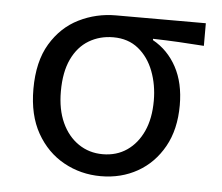

<svg xmlns="http://www.w3.org/2000/svg" viewBox="-42 -533 684 592"><g transform="rotate(5 300.0 -237.0)"><path d="M290 12Q228 12 175.5 -17Q123 -46 91.5 -101.5Q60 -157 60 -238Q60 -323 93 -378Q126 -433 179.5 -459.5Q233 -486 294 -486H572V-416Q530 -419 493 -421Q456 -423 414 -424V-420Q461 -394 487.5 -345Q514 -296 514 -227Q514 -152 484 -98.5Q454 -45 403.5 -16.5Q353 12 290 12ZM290 -56Q333 -56 365 -78Q397 -100 415 -139.5Q433 -179 433 -234Q433 -283 417 -325Q401 -367 369.5 -392.5Q338 -418 292 -418Q250 -418 216.5 -398Q183 -378 164 -338Q145 -298 145 -238Q145 -182 163.5 -141.5Q182 -101 215 -78.5Q248 -56 290 -56Z"/></g></svg>

Font: Source Code Pro
Style: Regular
Weight: 400
Monospace: yes
Designer: Paul D. Hunt, Teo Tuominen
Foundry: Adobe Systems Incorporated
Version: Version 1.018;hotconv 1.0.116;makeotfexe 2.5.65601